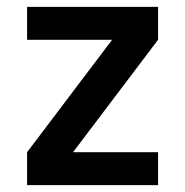

<svg xmlns="http://www.w3.org/2000/svg" viewBox="-20 -540 540 560"><path d="M59 0V-96L307 -424H59V-520H441V-424L193 -96H441V0Z"/></svg>

Font: Iosevka Julsh Curly
Style: Bold
Weight: 700
Designer: Belleve Invis
Foundry: Belleve Invis
Version: Version 15.0.2; ttfautohint (v1.8.4)